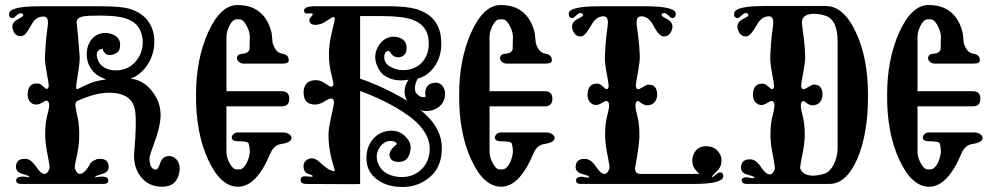

<svg xmlns="http://www.w3.org/2000/svg" viewBox="-20 -732 3955 764"><path d="M502 -420C553 -439 594 -498 594 -565C594 -572 594 -580 593 -587C585 -644 551 -681 492 -698C470 -704 433 -707 380 -707H136C56 -707 16 -697 16 -676C16 -665 21 -660 31 -660C38 -660 53 -682 64 -679C74 -677 75 -672 68 -665L47 -653C35 -646 29 -637 29 -626C29 -621 30 -617 32 -612C37 -596 48 -588 63 -588C82 -588 95 -617 110 -642C121 -659 137 -667 156 -666C166 -665 171 -657 171 -641C171 -636 169 -620 165 -591C162 -562 160 -535 159 -508C158 -491 161 -469 166 -442C171 -415 174 -398 174 -392C174 -383 171 -379 166 -378C159 -378 145 -399 132 -400C105 -402 91 -388 90 -358C89 -331 105 -315 126 -316C143 -316 159 -334 166 -331C175 -329 178 -318 174 -298L165 -260C161 -238 159 -213 160 -186C161 -166 164 -140 171 -108C176 -82 178 -67 177 -62C172 -47 166 -40 157 -40C148 -40 137 -49 125 -67C102 -99 90 -100 79 -100C58 -100 47 -92 44 -75C41 -57 50 -45 69 -40C88 -35 98 -31 97 -26L86 -28C79 -29 72 -30 66 -29C49 -28 42 -21 45 -9C47 -3 54 0 65 0H391C402 0 409 -3 410 -9C413 -21 407 -28 390 -29C384 -30 377 -29 370 -28L358 -26C358 -31 368 -35 387 -40C406 -45 415 -57 412 -75C409 -92 398 -100 377 -100C371 -100 365 -99 360 -96C351 -93 344 -88 339 -81L331 -67C319 -49 308 -40 298 -40C290 -40 283 -47 278 -62C277 -67 279 -82 285 -108C292 -140 295 -166 295 -186C296 -213 294 -238 290 -260L282 -298C278 -317 280 -328 289 -331C336 -352 377 -363 414 -363C477 -363 512 -338 518 -288C522 -257 521 -203 514 -126C511 -89 519 -56 540 -29C561 -2 589 11 625 11C660 11 681 -4 690 -33C693 -43 695 -52 695 -61C695 -93 674 -112 651 -111C634 -110 623 -101 617 -82C612 -64 605 -56 597 -57C582 -60 575 -76 575 -103C575 -110 582 -132 596 -169C610 -207 618 -241 619 -270C620 -306 609 -339 586 -368C563 -398 535 -415 500 -419ZM297 -508C292 -575 288 -620 285 -641C284 -655 293 -664 314 -667C323 -669 344 -670 377 -670C430 -670 469 -665 492 -654C524 -641 542 -616 547 -579C551 -546 543 -516 522 -490C502 -465 475 -452 442 -452C410 -452 387 -463 373 -485C368 -496 365 -505 365 -513C365 -528 373 -536 388 -538C393 -521 403 -513 417 -513C426 -513 436 -516 446 -523C454 -528 458 -538 458 -554C458 -571 450 -584 435 -592C423 -598 411 -601 399 -601C354 -601 325 -562 325 -517C325 -484 338 -457 363 -436C374 -428 388 -421 403 -416C380 -413 360 -409 341 -402L312 -389C296 -381 288 -377 287 -377C284 -377 283 -380 283 -386C283 -391 285 -408 290 -438C295 -468 298 -491 297 -508Z M1140 -182C1141 -195 1123 -205 1108 -205H926C911 -205 902 -193 902 -184C903 -175 911 -170 925 -170C952 -170 966 -167 969 -162C972 -153 974 -142 974 -127C973 -114 969 -99 962 -84C953 -67 943 -58 933 -58H921C911 -58 902 -67 893 -84C885 -99 881 -114 881 -127V-309H1102C1121 -309 1131 -319 1131 -339C1131 -359 1121 -369 1102 -369H881V-586C881 -599 885 -613 893 -630C902 -647 911 -655 921 -655H933C943 -655 952 -647 961 -630C970 -613 974 -599 974 -586L973 -537C971 -526 961 -519 943 -518C930 -517 923 -511 923 -500C923 -489 936 -479 948 -479H1105C1121 -479 1129 -483 1129 -492C1129 -507 1121 -515 1105 -518C1094 -520 1086 -524 1081 -530C1078 -533 1075 -538 1071 -545L1065 -560L1061 -600C1054 -630 1042 -654 1025 -673C1001 -699 968 -712 925 -712C880 -712 841 -676 808 -603C776 -531 760 -449 760 -356C759 -255 775 -169 808 -97C841 -25 881 11 927 11C976 11 1019 -33 1056 -122C1065 -143 1079 -156 1099 -159C1126 -163 1139 -171 1140 -182Z M1748 -377C1741 -394 1730 -403 1714 -403C1682 -403 1672 -381 1672 -362C1672 -357 1673 -353 1674 -348C1671 -346 1668 -345 1665 -345C1656 -345 1646 -350 1637 -360C1633 -365 1631 -372 1631 -381C1631 -394 1635 -407 1643 -420C1667 -425 1688 -440 1706 -463C1726 -490 1736 -521 1736 -558C1736 -568 1735 -578 1734 -588C1726 -643 1693 -679 1636 -696C1612 -703 1576 -707 1529 -707H1232C1203 -707 1189 -701 1190 -689C1190 -682 1194 -678 1202 -678C1204 -678 1207 -678 1210 -679H1218C1221 -679 1223 -678 1224 -677C1227 -670 1211 -662 1211 -653C1211 -640 1219 -633 1235 -633C1245 -633 1256 -636 1267 -641L1291 -656C1299 -661 1304 -664 1307 -664C1309 -664 1311 -663 1312 -660C1313 -657 1309 -639 1301 -606C1292 -569 1288 -536 1289 -509C1289 -487 1292 -464 1298 -439C1304 -414 1307 -401 1307 -398C1307 -391 1304 -387 1297 -387C1294 -387 1287 -391 1274 -400C1261 -409 1249 -413 1237 -413C1205 -413 1189 -397 1188 -365C1188 -332 1203 -316 1234 -316C1241 -316 1247 -317 1254 -320C1259 -321 1266 -325 1277 -332C1286 -337 1292 -340 1297 -340C1305 -340 1309 -335 1309 -325C1309 -319 1305 -300 1298 -268C1291 -237 1287 -212 1287 -195C1287 -166 1291 -135 1298 -104L1312 -54C1312 -52 1311 -51 1309 -51C1296 -51 1276 -64 1247 -91C1239 -98 1230 -102 1221 -102C1201 -102 1185 -86 1188 -67C1189 -52 1196 -43 1207 -40C1219 -37 1225 -34 1224 -30C1224 -28 1217 -28 1202 -30C1187 -32 1179 -29 1177 -22C1173 -7 1181 0 1200 0C1341 1 1412 1 1413 0V-370C1478 -346 1533 -319 1580 -289C1653 -243 1690 -193 1690 -139C1690 -70 1635 -21 1566 -28C1520 -33 1492 -54 1482 -89C1480 -96 1479 -102 1479 -109C1479 -138 1503 -171 1532 -171C1548 -171 1557 -167 1559 -159C1559 -156 1533 -141 1530 -120C1529 -101 1539 -90 1560 -88C1593 -85 1611 -103 1614 -142C1615 -159 1608 -174 1593 -189C1578 -204 1559 -212 1538 -212C1479 -212 1438 -164 1438 -104C1438 -66 1453 -37 1483 -16C1509 3 1542 12 1582 12C1620 12 1653 1 1681 -20C1712 -42 1730 -73 1736 -112C1737 -124 1738 -135 1738 -145C1738 -201 1707 -253 1646 -300C1652 -293 1662 -290 1676 -290C1694 -290 1710 -295 1724 -305C1742 -318 1751 -336 1751 -359C1751 -366 1750 -372 1748 -377ZM1684 -584C1685 -575 1686 -565 1686 -556C1686 -496 1644 -453 1585 -453C1567 -453 1551 -457 1536 -465C1518 -474 1509 -487 1509 -504C1509 -523 1516 -531 1530 -528C1539 -512 1550 -504 1564 -504C1580 -504 1598 -513 1598 -541C1598 -560 1590 -573 1574 -580C1565 -584 1556 -586 1547 -586C1523 -586 1503 -575 1488 -552C1478 -537 1473 -522 1473 -505C1473 -489 1478 -473 1487 -457C1495 -444 1503 -435 1512 -430C1531 -418 1552 -412 1576 -412C1586 -412 1596 -413 1606 -415C1595 -400 1590 -385 1590 -368C1590 -355 1593 -342 1600 -331C1542 -366 1480 -396 1413 -419V-668H1499C1554 -668 1595 -663 1620 -654C1655 -642 1677 -619 1684 -584Z M2187 -182C2188 -195 2170 -205 2155 -205H1973C1958 -205 1949 -193 1949 -184C1950 -175 1958 -170 1972 -170C1999 -170 2013 -167 2016 -162C2019 -153 2021 -142 2021 -127C2020 -114 2016 -99 2009 -84C2000 -67 1990 -58 1980 -58H1968C1958 -58 1949 -67 1940 -84C1932 -99 1928 -114 1928 -127V-309H2149C2168 -309 2178 -319 2178 -339C2178 -359 2168 -369 2149 -369H1928V-586C1928 -599 1932 -613 1940 -630C1949 -647 1958 -655 1968 -655H1980C1990 -655 1999 -647 2008 -630C2017 -613 2021 -599 2021 -586L2020 -537C2018 -526 2008 -519 1990 -518C1977 -517 1970 -511 1970 -500C1970 -489 1983 -479 1995 -479H2152C2168 -479 2176 -483 2176 -492C2176 -507 2168 -515 2152 -518C2141 -520 2133 -524 2128 -530C2125 -533 2122 -538 2118 -545L2112 -560L2108 -600C2101 -630 2089 -654 2072 -673C2048 -699 2015 -712 1972 -712C1927 -712 1888 -676 1855 -603C1823 -531 1807 -449 1807 -356C1806 -255 1822 -169 1855 -97C1888 -25 1928 11 1974 11C2023 11 2066 -33 2103 -122C2112 -143 2126 -156 2146 -159C2173 -163 2186 -171 2187 -182Z M2738 0C2818 0 2858 -10 2858 -31C2858 -41 2854 -46 2845 -46C2834 -46 2816 -26 2815 -26C2814 -26 2814 -27 2814 -28C2813 -31 2819 -38 2831 -49C2843 -60 2850 -73 2851 -88C2852 -102 2849 -115 2840 -126C2830 -141 2814 -149 2793 -150C2772 -151 2756 -144 2746 -129C2737 -117 2734 -103 2735 -86C2736 -76 2739 -67 2746 -58L2762 -40H2527C2514 -40 2508 -47 2507 -62C2507 -65 2510 -81 2515 -109C2520 -138 2523 -163 2524 -184C2525 -211 2523 -236 2519 -258L2510 -296C2507 -317 2509 -328 2518 -330C2525 -331 2535 -314 2554 -313C2575 -312 2595 -326 2595 -357C2594 -384 2582 -397 2557 -395C2549 -394 2527 -376 2518 -377C2513 -378 2510 -384 2510 -393C2510 -399 2513 -415 2518 -442C2523 -469 2526 -491 2526 -508C2525 -535 2523 -562 2519 -591C2515 -620 2513 -637 2513 -642C2513 -657 2518 -666 2529 -667C2546 -668 2560 -660 2573 -642C2588 -617 2602 -587 2621 -587C2636 -587 2647 -595 2653 -612C2655 -617 2656 -622 2656 -626C2656 -637 2650 -647 2638 -654L2617 -666C2610 -673 2611 -677 2621 -680C2632 -683 2647 -660 2654 -660C2664 -660 2669 -666 2669 -677C2669 -697 2629 -707 2548 -707H2364C2283 -707 2243 -697 2243 -677C2243 -666 2248 -660 2258 -660C2265 -660 2281 -683 2292 -680C2301 -677 2303 -673 2296 -666L2274 -654C2262 -647 2256 -637 2256 -626C2256 -622 2257 -617 2259 -612C2265 -595 2276 -587 2291 -587C2308 -587 2324 -617 2339 -642C2352 -660 2367 -668 2384 -667C2394 -666 2399 -657 2399 -642C2399 -637 2397 -620 2393 -591C2390 -562 2388 -535 2387 -508C2386 -491 2389 -469 2394 -441C2399 -414 2402 -397 2402 -391C2402 -382 2399 -378 2394 -377C2387 -377 2373 -398 2360 -399C2333 -401 2319 -387 2318 -357C2317 -330 2333 -314 2353 -314C2370 -315 2387 -333 2394 -330C2403 -328 2406 -317 2402 -296L2393 -258C2389 -236 2387 -211 2388 -184C2389 -164 2392 -138 2399 -107C2404 -81 2406 -66 2405 -62C2400 -47 2394 -40 2385 -40C2376 -40 2365 -49 2353 -67C2342 -83 2332 -93 2323 -96C2318 -99 2312 -100 2306 -100C2285 -100 2274 -91 2271 -74C2268 -57 2277 -45 2296 -40C2316 -35 2326 -30 2325 -25C2314 -26 2304 -27 2293 -29C2276 -28 2270 -21 2273 -9C2274 -3 2281 0 2292 0Z M3434 -352C3434 -452 3418 -536 3385 -605C3353 -674 3313 -708 3266 -708H3022C2941 -708 2901 -698 2901 -677C2901 -666 2906 -660 2916 -660C2923 -660 2939 -683 2950 -680C2959 -677 2961 -673 2954 -666L2932 -654C2920 -647 2914 -637 2914 -626C2914 -622 2915 -617 2917 -612C2923 -595 2934 -587 2949 -587C2966 -587 2982 -617 2997 -642C3010 -660 3025 -668 3042 -667C3052 -666 3057 -657 3057 -642C3057 -637 3055 -620 3051 -591C3048 -562 3046 -535 3045 -508C3044 -491 3047 -469 3052 -441C3057 -414 3060 -397 3060 -391C3060 -382 3057 -378 3052 -377C3045 -377 3031 -398 3018 -399C2991 -401 2977 -387 2976 -357C2975 -330 2991 -314 3011 -314C3028 -315 3045 -333 3052 -330C3061 -328 3064 -317 3060 -296L3051 -258C3047 -236 3045 -211 3046 -184C3047 -164 3050 -138 3057 -106C3062 -79 3064 -64 3063 -59C3058 -45 3052 -38 3043 -38C3034 -38 3023 -46 3011 -63C3000 -80 2990 -90 2981 -94C2976 -97 2970 -98 2964 -98C2943 -98 2932 -89 2929 -72C2926 -54 2935 -42 2954 -37C2974 -32 2984 -28 2983 -23C2972 -23 2962 -24 2951 -27C2936 -26 2929 -20 2932 -11C2934 -4 2940 0 2950 0H3279C3325 0 3362 -33 3391 -99C3420 -166 3434 -250 3434 -352ZM3313 -143C3313 -94 3288 -49 3261 -41C3244 -36 3229 -33 3216 -33C3190 -33 3173 -42 3165 -59C3164 -61 3164 -63 3164 -66C3164 -71 3167 -87 3172 -114C3178 -142 3181 -165 3182 -184C3183 -211 3181 -236 3177 -258L3168 -296C3165 -317 3167 -328 3176 -330C3183 -331 3193 -314 3212 -313C3233 -312 3253 -326 3253 -357C3252 -384 3240 -397 3215 -395C3207 -394 3185 -376 3176 -377C3171 -378 3168 -384 3168 -393C3168 -399 3171 -415 3176 -442C3181 -469 3184 -491 3184 -508C3183 -535 3181 -562 3177 -591C3173 -620 3171 -637 3171 -642C3171 -665 3187 -677 3220 -677C3236 -677 3251 -674 3266 -669C3297 -658 3313 -624 3313 -567Z M3890 -182C3891 -195 3873 -205 3858 -205H3676C3661 -205 3652 -193 3652 -184C3653 -175 3661 -170 3675 -170C3702 -170 3716 -167 3719 -162C3722 -153 3724 -142 3724 -127C3723 -114 3719 -99 3712 -84C3703 -67 3693 -58 3683 -58H3671C3661 -58 3652 -67 3643 -84C3635 -99 3631 -114 3631 -127V-309H3852C3871 -309 3881 -319 3881 -339C3881 -359 3871 -369 3852 -369H3631V-586C3631 -599 3635 -613 3643 -630C3652 -647 3661 -655 3671 -655H3683C3693 -655 3702 -647 3711 -630C3720 -613 3724 -599 3724 -586L3723 -537C3721 -526 3711 -519 3693 -518C3680 -517 3673 -511 3673 -500C3673 -489 3686 -479 3698 -479H3855C3871 -479 3879 -483 3879 -492C3879 -507 3871 -515 3855 -518C3844 -520 3836 -524 3831 -530C3828 -533 3825 -538 3821 -545L3815 -560L3811 -600C3804 -630 3792 -654 3775 -673C3751 -699 3718 -712 3675 -712C3630 -712 3591 -676 3558 -603C3526 -531 3510 -449 3510 -356C3509 -255 3525 -169 3558 -97C3591 -25 3631 11 3677 11C3726 11 3769 -33 3806 -122C3815 -143 3829 -156 3849 -159C3876 -163 3889 -171 3890 -182Z"/></svg>

Font: GFS Eustace
Style: Regular
Weight: 400
Designer: George Matthiopoulos
Foundry: George Matthiopoulos
Version: Version 1.0